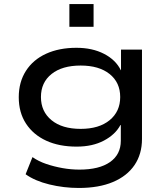

<svg xmlns="http://www.w3.org/2000/svg" viewBox="-20 -743 834 952"><path d="M371 189Q296 189 224.5 171.5Q153 154 107 121L141 36Q171 57 209.5 70Q248 83 290 90.5Q332 98 374 98Q472 98 525.5 60.5Q579 23 579 -45V-123H577Q552 -76 495.5 -46Q439 -16 360 -16Q273 -16 209 -45.5Q145 -75 109 -130Q73 -185 73 -261Q73 -336 108.5 -391.5Q144 -447 208.5 -476.5Q273 -506 359 -506Q438 -506 496 -476Q554 -446 579 -395H580V-497H684V-54Q684 21 647 75.5Q610 130 540 159.5Q470 189 371 189ZM380 -104Q471 -104 523.5 -147Q576 -190 576 -262Q576 -334 523.5 -376Q471 -418 380 -418Q288 -418 235.5 -376Q183 -334 183 -262Q183 -190 235.5 -147Q288 -104 380 -104ZM324 -610V-723H444V-610Z"/></svg>

Font: Nunito Sans 7pt Expanded Medium
Style: Regular
Weight: 500
Width: 7
Designer: Vernon Adams
Foundry: Vernon Adams
Version: Version 3.101;gftools[0.9.27]